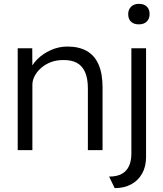

<svg xmlns="http://www.w3.org/2000/svg" viewBox="-20 -774 843 990"><path d="M71.3 0V-525H146.3L147 -412.6L132 -403.7Q142.4 -438.3 171.7 -467.8Q201.1 -497.3 241.9 -515.6Q282.7 -534 327.1 -534Q386.8 -534 427.1 -511.3Q467.4 -488.7 488.1 -441.8Q508.8 -395 508.8 -322.7V0H433.1V-318.1Q433.1 -369.1 418.6 -402.2Q404 -435.2 375.2 -450.4Q346.3 -465.6 303.9 -464.3Q269.8 -464.3 241.3 -453.1Q212.8 -441.9 191.7 -423.4Q170.7 -404.8 158.9 -382.3Q147 -359.8 147 -337.6V0H109.5Q100.2 0 90.7 0Q81.3 0 71.3 0ZM571.3 196 542.7 136.5Q582.8 136.5 607.9 122.5Q633.1 108.5 645.2 82Q657.4 55.5 657.4 18.2V-525H733.1V36.1Q733.1 84.4 713.1 120.4Q693.1 156.4 656.9 176.2Q620.6 196 571.3 196ZM696.2 -648.4Q669.6 -648.4 655.3 -662.4Q641 -676.3 641 -701.3Q641 -724.5 655.7 -739.3Q670.3 -754.1 696.2 -754.1Q722.5 -754.1 736.9 -740.2Q751.4 -726.2 751.4 -701.3Q751.4 -677.7 736.8 -663Q722.1 -648.4 696.2 -648.4Z"/></svg>

Font: Lexend Medium
Style: Regular
Weight: 500
Designer: Bonnie Shaver-Troup, Thomas Jockin
Foundry: Lexend
Version: Version 1.005